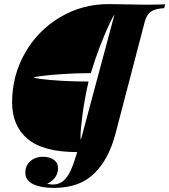

<svg xmlns="http://www.w3.org/2000/svg" viewBox="-20 -729 826 937"><path d="M39.1 -229Q39.1 -359.9 101.8 -470Q164.6 -580.1 272.5 -644.5Q380.4 -709 510.3 -709Q516.1 -709 608.4 -707.5Q650.9 -706.1 689.9 -706.1Q755.4 -706.1 786.1 -708L781.2 -689Q749.5 -687.5 731 -679.9Q712.4 -672.4 702.4 -658.4Q692.4 -644.5 686 -621.1L543.5 -76.2Q510.7 48.8 439.2 118.4Q367.7 188 243.2 188Q180.2 188 142.1 169.9Q104 151.9 103.5 112.8Q103.5 91.8 114 74.2Q124.5 56.6 144 46.4Q163.6 36.1 189.5 36.1Q222.2 36.1 242.7 50.8Q263.2 65.4 263.2 92.3Q263.2 140.6 210.4 168Q223.6 171.4 238.3 171.4Q268.1 171.4 288.8 153.8Q309.6 136.2 325 102.8Q340.3 69.3 356.9 13.2Q191.4 13.2 115.2 -50.8Q39.1 -114.7 39.1 -229ZM373 -62.5Q373 -47.9 375 -47.9Q400.4 -142.1 468.8 -397.7Q537.1 -653.3 538.1 -655.8Q534.7 -655.8 514.9 -614.3Q495.1 -572.8 469.7 -507.6Q444.3 -442.4 423.3 -372.1Q354.5 -372.1 291 -367.9Q227.5 -363.8 186.5 -358.6Q145.5 -353.5 145 -351.1Q144.5 -348.1 181.9 -343.3Q219.2 -338.4 280.8 -334.7Q342.3 -331.1 412.1 -331.1Q392.6 -245.1 382.8 -171.4Q373 -97.7 373 -62.5Z"/></svg>

Font: TypoPRO Playfair Display
Style: Bold Italic
Weight: 700
Italic angle: -14.9847°
Designer: Claus Eggers Sørensen
Foundry: Claus Eggers Sørensen
Version: Version 1.004;PS 001.004;hotconv 1.0.70;makeotf.lib2.5.58329